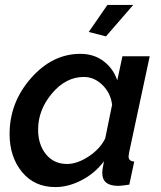

<svg xmlns="http://www.w3.org/2000/svg" viewBox="-20 -751 655 781"><path d="M411 -603 341 -621 417 -731H522ZM19 -206Q19 -334 106 -433Q193 -532 307 -532Q362 -532 401.5 -502Q441 -472 457 -424L478 -522H589L505 -130Q503 -118 503 -115Q503 -95 526 -94L506 0Q474 5 461 5Q396 5 396 -47Q396 -63 403 -95Q366 -46 312 -18Q258 10 205 10Q120 10 69.5 -51.5Q19 -113 19 -206ZM408 -188 436 -325Q430 -373 396.5 -405.5Q363 -438 321 -438Q248 -438 191.5 -371Q135 -304 135 -224Q135 -163 167 -123.5Q199 -84 253 -84Q294 -84 340.5 -114.5Q387 -145 408 -188Z"/></svg>

Font: Raleway-v4020 SemiBold
Style: Italic
Weight: 600
Italic angle: -12°
Designer: Matt McInerney, Pablo Impallari, Rodrigo Fuenzalida
Foundry: Matt McInerney, Pablo Impallari, Rodrigo Fuenzalida
Version: Version 4.020;PS 004.020;hotconv 1.0.88;makeotf.lib2.5.64775